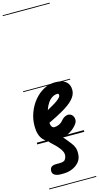

<svg xmlns="http://www.w3.org/2000/svg" viewBox="-236 -1284 911 1766"><g transform="rotate(-15 219.0 -401.0)"><path d="M177.5 9Q96.5 9 55.5 -36Q14.5 -81 14.5 -167.5Q14.5 -235.5 37.8 -297Q61 -358.5 101 -406.5Q141 -454.5 192.2 -482Q243.5 -509.5 299 -509.5Q368 -509.5 402.2 -481.8Q436.5 -454 436.5 -400.5Q436.5 -378 427.2 -356.5Q418 -335 399.2 -314.2Q380.5 -293.5 352.5 -272.8Q324.5 -252 287 -231Q264 -217.5 229.5 -199.8Q195 -182 155 -163Q155.5 -154.5 156.8 -147.8Q158 -141 160 -135.5Q164 -125.5 171.2 -119Q178.5 -112.5 188.5 -112.5Q211.5 -112.5 234.2 -123Q257 -133.5 274 -154.5Q296.5 -180.5 322.8 -188Q349 -195.5 370.5 -179.5Q381 -172 388 -157Q395 -142 392.8 -122.2Q390.5 -102.5 371.5 -79.5Q337 -38.5 285.5 -14.8Q234 9 177.5 9ZM170.5 -279.5Q184.5 -287 198 -294.8Q211.5 -302.5 225.5 -310.5Q253 -326.5 271 -340Q289 -353.5 298.2 -364.8Q307.5 -376 307.5 -385Q307.5 -391.5 304.8 -396.5Q302 -401.5 295.5 -401.5Q267.5 -401.5 243.5 -386.2Q219.5 -371 201 -343.5Q182.5 -316 170.5 -279.5ZM177.5 9Q96.5 9 55.5 -36Q14.5 -81 14.5 -167.5Q14.5 -235.5 37.8 -297Q61 -358.5 101 -406.5Q141 -454.5 192.2 -482Q243.5 -509.5 299 -509.5Q368 -509.5 402.2 -481.8Q436.5 -454 436.5 -400.5Q436.5 -378 427.2 -356.5Q418 -335 399.2 -314.2Q380.5 -293.5 352.5 -272.8Q324.5 -252 287 -231Q264 -217.5 229.5 -199.8Q195 -182 155 -163Q155.5 -154.5 156.8 -147.8Q158 -141 160 -135.5Q164 -125.5 171.2 -119Q178.5 -112.5 188.5 -112.5Q211.5 -112.5 234.2 -123Q257 -133.5 274 -154.5Q296.5 -180.5 322.8 -188Q349 -195.5 370.5 -179.5Q381 -172 388 -157Q395 -142 392.8 -122.2Q390.5 -102.5 371.5 -79.5Q337 -38.5 285.5 -14.8Q234 9 177.5 9ZM170.5 -279.5Q184.5 -287 198 -294.8Q211.5 -302.5 225.5 -310.5Q253 -326.5 271 -340Q289 -353.5 298.2 -364.8Q307.5 -376 307.5 -385Q307.5 -391.5 304.8 -396.5Q302 -401.5 295.5 -401.5Q267.5 -401.5 243.5 -386.2Q219.5 -371 201 -343.5Q182.5 -316 170.5 -279.5ZM129.5 321.5Q99.5 321.5 77.2 309Q55 296.5 55.5 270.5Q56 243 71.5 231.5Q87 220 117 220H147Q188.5 220 201 204.8Q213.5 189.5 216 171Q219.5 148 211 128.8Q202.5 109.5 191.5 96Q174 73.5 157 56Q140 38.5 114.5 15.5Q98.5 1 104.2 -12Q110 -25 126.8 -33Q143.5 -41 159.5 -41Q181.5 -41 197.2 -34.2Q213 -27.5 227 -14.5Q243 1 254.8 15Q266.5 29 277.8 43.2Q289 57.5 302.5 74.5Q321.5 98 330.2 124Q339 150 336 188.5Q333 231 306.5 260.8Q280 290.5 241.2 306Q202.5 321.5 161 321.5ZM-5 420.5H443V428.5H-5ZM-5 -16H443V0H-5ZM-5 -505.5H443V-497.5H-5ZM-5 -1230H443V-1222H-5Z"/></g></svg>

Font: Edu VIC WA NT Pre Guide
Style: Regular
Weight: 400
Designer: Tina and Corey Anderson, Eben Sorkin, Mirko Velimirovic
Foundry: Google for Education
Version: Version 1.000